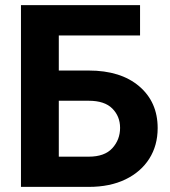

<svg xmlns="http://www.w3.org/2000/svg" viewBox="-20 -731 666 751"><path d="M527.8 -710.9V-592.3H209V0H62V-710.9ZM160.2 -455.1H327.1Q452.1 -455.1 524.4 -393.6Q596.7 -332 596.7 -230Q596.7 -162.1 564 -110.4Q531.2 -58.6 470.7 -29.3Q410.2 0 327.1 0H63V-710.9H210V-118.2H327.1Q389.2 -118.2 419.4 -151.4Q449.7 -184.6 449.7 -231Q449.7 -275.9 419.4 -306.4Q389.2 -336.9 327.1 -336.9H160.2Z"/></svg>

Font: RobotoDEMO
Style: Regular
Weight: 400
Designer: Christian Robertson
Foundry: Google
Version: Version 2.136